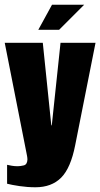

<svg xmlns="http://www.w3.org/2000/svg" viewBox="-25 -676 424 812"><path d="M125 116Q91 116 57.5 111Q24 106 5 101V21Q13 23 25 25Q37 27 50 27Q61 27 75.5 23.5Q90 20 91 -1Q91 -8 89.5 -16Q88 -24 86 -34L-5 -495H156L192 -146H194L231 -495H379L293 -62Q274 35 233.5 75.5Q193 116 125 116ZM137 -550 195 -656H331L225 -550Z"/></svg>

Font: Alumni Sans Black
Style: Regular
Weight: 900
Designer: Robert E. Leuschke
Foundry: Robert E. Leuschke
Version: Version 1.018